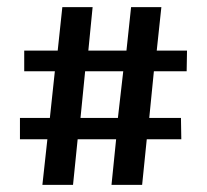

<svg xmlns="http://www.w3.org/2000/svg" viewBox="-20 -519 580 539"><path d="M113 -128H36V-188H120L134 -319H48V-377H142L155 -499H240L228 -377H335L348 -499H433L420 -377H505L504 -319H412L399 -188H488L489 -128H392L379 0H293L306 -128H198L185 0H99ZM311 -188 326 -319H219L206 -188Z"/></svg>

Font: Rasa SemiBold
Style: Regular
Weight: 600
Designer: Anna Giedrys (Yrsa+Rasa design), David Brezina (Yrsa art-direction, Rasa art-direction, design)
Foundry: Rosetta Type Foundry
Version: Version 2.004